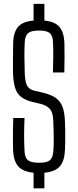

<svg xmlns="http://www.w3.org/2000/svg" viewBox="-20 -914 414 1021"><path d="M158.5 87.5V4.5Q102 -1 77 -29.5Q52 -58 49.5 -116.5Q49 -148 48.8 -174.2Q48.5 -200.5 49 -227.2Q49.5 -254 50.5 -286.5H110.5Q108.5 -240.5 108.2 -198.2Q108 -156 110.5 -111Q112 -75.5 128.8 -62Q145.5 -48.5 188.5 -48.5Q229 -48.5 245.2 -62Q261.5 -75.5 263.5 -111Q265.5 -134 265.8 -161.2Q266 -188.5 265.2 -215.5Q264.5 -242.5 263.5 -265.5Q263 -310.5 248.2 -331Q233.5 -351.5 197 -361.5L150 -372.5Q112 -382.5 90.5 -400Q69 -417.5 59.8 -448.8Q50.5 -480 49 -530Q48.5 -565 49 -604.8Q49.5 -644.5 50 -685Q51.5 -743 76.5 -771.5Q101.5 -800 158.5 -804.5V-893.5H216V-804.5Q270.5 -800 295.5 -771.5Q320.5 -743 322.5 -684Q323.5 -650 323.2 -611.2Q323 -572.5 322 -528.5H261.5Q263 -577 263.2 -615.2Q263.5 -653.5 262 -689.5Q260.5 -725 244.5 -738.2Q228.5 -751.5 187.5 -751.5Q146 -751.5 129.8 -738.2Q113.5 -725 111.5 -689.5Q109.5 -648 109.8 -610.2Q110 -572.5 111.5 -530Q112.5 -481 123.2 -460Q134 -439 161.5 -432L207 -421.5Q251.5 -411 276.8 -393Q302 -375 313 -344.5Q324 -314 325.5 -265.5Q326.5 -242 326.8 -216.2Q327 -190.5 326.8 -164.8Q326.5 -139 325.5 -116.5Q323 -57.5 297.8 -29Q272.5 -0.5 216 4.5V87.5Z"/></svg>

Font: Big Shoulders Text Thin Light
Style: Regular
Weight: 300
Version: Version 2.002